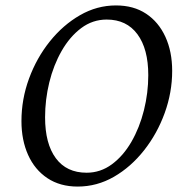

<svg xmlns="http://www.w3.org/2000/svg" viewBox="-20 -675 680 707"><path d="M266 12Q201 12 154.5 -19Q108 -50 83.5 -104.5Q59 -159 59 -229Q59 -310 87 -386Q115 -462 163.5 -522.5Q212 -583 274.5 -619Q337 -655 407 -655Q472 -655 518 -624.5Q564 -594 589 -539.5Q614 -485 614 -414Q614 -335 586.5 -259Q559 -183 510.5 -121.5Q462 -60 399.5 -24Q337 12 266 12ZM299 -39Q350 -39 392 -70Q434 -101 464 -153Q494 -205 510 -269Q526 -333 526 -398Q526 -495 486 -549Q446 -603 373 -603Q321 -603 279 -571.5Q237 -540 207 -487.5Q177 -435 161.5 -371.5Q146 -308 146 -243Q146 -146 185.5 -92.5Q225 -39 299 -39Z"/></svg>

Font: Petrona
Style: Italic
Weight: 400
Italic angle: -9°
Designer: Ringo R. Seeber
Foundry: Ringo R. Seeber
Version: Version 2.001; ttfautohint (v1.8.3)